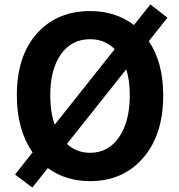

<svg xmlns="http://www.w3.org/2000/svg" viewBox="-20 -804 810 867"><path d="M550 -491 282 -154Q327 -114 387 -114Q469 -114 517.5 -184.5Q566 -255 566 -373Q566 -442 550 -491ZM227 -241 498 -582Q453 -627 387 -627Q304 -627 255.5 -559.5Q207 -492 207 -373Q207 -298 227 -241ZM736 -724 652 -618Q717 -522 717 -373Q717 -195 626 -90.5Q535 14 387 14Q277 14 196 -45L126 43L48 -16L127 -116Q56 -219 56 -373Q56 -551 146.5 -652.5Q237 -754 387 -754Q502 -754 585 -691L659 -784Z"/></svg>

Font: Noto Sans Korean Bold
Style: Bold
Weight: 700
Designer: Ryoko NISHIZUKA  (kana & ideographs); Paul D. Hunt (Latin, Greek & Cyrillic); Wenlong ZHANG  (bopomofo); Sandoll Communi
Foundry: Adobe Systems Incorporated
Version: Version 1.000;PS 1;hotconv 1.0.78;makeotf.lib2.5.61930